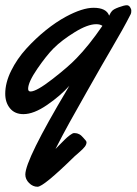

<svg xmlns="http://www.w3.org/2000/svg" viewBox="-24 -420 524 737"><path d="M480 -378.9Q480 -370.1 478 -366.2Q462.9 -336.4 444.3 -303.2Q425.8 -270 402.3 -230.2Q378.9 -190.4 366.2 -168Q348.1 -136.2 308.8 -67.1Q269.5 2 243.2 49.6Q216.8 97.2 189 151.9Q190.9 149.9 202.9 137.7Q214.8 125.5 223.9 116.5Q232.9 107.4 243.9 99.1Q254.9 90.8 260.3 90.8Q263.7 90.8 266.6 91.3Q269.5 91.8 271.7 92Q273.9 92.3 276.6 93.8Q279.3 95.2 281 95.7Q282.7 96.2 285.2 98.4Q287.6 100.6 288.6 101.3Q289.6 102.1 292.2 105Q294.9 107.9 295.7 108.6Q296.4 109.4 299.3 112.8Q302.2 116.2 303.2 117.2Q308.1 122.1 308.1 126Q308.1 134.3 301.8 142.8Q295.4 151.4 279.8 164.8Q264.2 178.2 262.2 180.2Q143.1 296.9 120.1 296.9Q102.1 296.9 87.6 282.5Q73.2 268.1 73.2 250Q73.2 193.4 234.9 -78.1Q237.3 -82.5 239 -85.4Q240.7 -88.4 242.2 -90.8Q208 -52.2 156.7 -17.1Q105.5 18.1 65.9 18.1Q32.7 18.1 14.4 -4.2Q-3.9 -26.4 -3.9 -60.1Q-3.9 -102.5 18.8 -148.4Q41.5 -194.3 77.1 -233.4Q112.8 -272.5 151.9 -304Q190.9 -335.4 229 -356Q292.5 -390.1 335 -390.1Q384.3 -390.1 395 -359.9Q401.4 -373.5 405.3 -377Q410.6 -384.3 431.9 -392.1Q453.1 -399.9 462.9 -399.9Q470.2 -399.9 475.1 -392.8Q480 -385.7 480 -378.9ZM369.1 -320.8Q360.8 -327.1 345.2 -327.1Q312.5 -327.1 262.7 -296.4Q212.9 -265.6 182.1 -234.9Q154.3 -207 119.1 -155.8Q84 -104.5 84 -79.1Q84 -68.8 93.3 -68.8Q116.2 -68.8 177.7 -116.7Q239.3 -164.6 269 -195.8Q316.9 -244.6 369.1 -320.8Z"/></svg>

Font: Yellowtail
Style: Regular
Weight: 400
Designer: Astigmatic (AOETI)
Foundry: Astigmatic (AOETI)
Version: Version 1.000